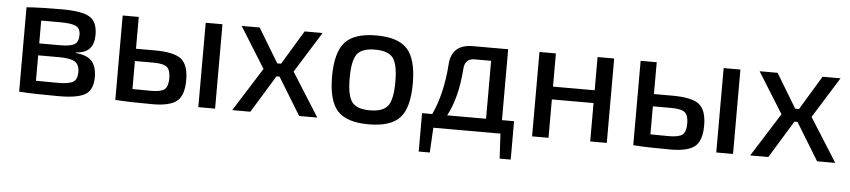

<svg xmlns="http://www.w3.org/2000/svg" viewBox="-41 -731 4898 1106"><g transform="rotate(5 2408.5 -178.5)"><path d="M381 -252V-249Q447 -244 475 -212.5Q503 -181 503 -121Q503 -47 459 -20Q415 7 307 7Q161 7 76 1V-487Q152 -493 280 -493Q396 -493 441 -466Q486 -439 486 -363Q486 -311 461 -283.5Q436 -256 381 -252ZM167 -286H287Q347 -286 370.5 -300Q394 -314 394 -354Q394 -392 368 -405Q342 -418 275 -418H167ZM167 -70 292 -69Q357 -69 381.5 -83.5Q406 -98 406 -141Q406 -184 379.5 -200.5Q353 -217 287 -217H167Z M725 -304H832Q945 -304 987 -270.5Q1029 -237 1029 -148Q1029 -60 988 -27Q947 6 848 6Q712 6 634 0H632V-488H725ZM1209 -488V0H1112V-488ZM725 -71 832 -70Q889 -70 910 -86.5Q931 -103 931 -152Q931 -198 910.5 -215.5Q890 -233 832 -233H725Z M1563 -216H1545L1413 0H1308L1467 -252L1320 -488H1424L1543 -291H1565L1684 -488H1788L1641 -252L1800 0H1695Z M2098 13Q1970 13 1917 -45.5Q1864 -104 1864 -243Q1864 -383 1917.5 -442Q1971 -501 2098 -501Q2225 -501 2278 -442Q2331 -383 2331 -243Q2331 -103 2278 -45Q2225 13 2098 13ZM1966 -243Q1966 -142 1994 -105Q2022 -68 2098 -68Q2173 -68 2201.5 -105Q2230 -142 2230 -243Q2230 -345 2202 -382Q2174 -419 2098 -419Q2022 -419 1994 -382Q1966 -345 1966 -243Z M2931 -78V144H2867L2859 0H2471L2463 144H2399V-78H2458Q2515 -200 2527 -372Q2535 -488 2657 -488H2861V-78ZM2769 -413H2673Q2619 -413 2614 -356Q2602 -185 2544 -78H2769Z M3474 -488V0H3378V-222H3137V0H3042V-488H3137V-296H3378V-488Z M3720 -304H3827Q3940 -304 3982 -270.5Q4024 -237 4024 -148Q4024 -60 3983 -27Q3942 6 3843 6Q3707 6 3629 0H3627V-488H3720ZM4204 -488V0H4107V-488ZM3720 -71 3827 -70Q3884 -70 3905 -86.5Q3926 -103 3926 -152Q3926 -198 3905.5 -215.5Q3885 -233 3827 -233H3720Z M4558 -216H4540L4408 0H4303L4462 -252L4315 -488H4419L4538 -291H4560L4679 -488H4783L4636 -252L4795 0H4690Z"/></g></svg>

Font: Exo 2.0 Medium
Style: Regular
Weight: 500
Designer: Natanael Gama
Version: Version 1.001;PS 001.001;hotconv 1.0.70;makeotf.lib2.5.58329